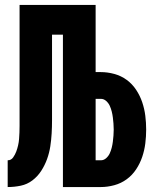

<svg xmlns="http://www.w3.org/2000/svg" viewBox="-20 -755 640 775"><path d="M11 0V-108Q25 -108 33 -119.5Q41 -131 45.5 -143Q50 -155 53 -168Q56 -181 57 -194Q58 -207 58.5 -220.5Q59 -234 59 -247Q59 -269 59 -291Q59 -313 59 -335V-735H366V-464H387Q414 -464 441.5 -456.5Q469 -449 491.5 -432.5Q514 -416 529.5 -392.5Q545 -369 554 -342.5Q563 -316 566.5 -288Q570 -260 570 -232Q570 -204 566.5 -176Q563 -148 554 -121.5Q545 -95 529.5 -71.5Q514 -48 491.5 -31.5Q469 -15 441.5 -7.5Q414 0 387 0H234V-615H190V-335Q190 -331 190 -328Q190 -325 190 -322Q190 -295 190 -269Q190 -243 188.5 -216.5Q187 -190 183 -164Q179 -138 170 -113Q161 -88 146.5 -65.5Q132 -43 111 -27Q90 -11 64 -5.5Q38 0 11 0ZM387 -108Q399 -108 408.5 -116.5Q418 -125 423 -136Q428 -147 431 -159Q434 -171 435.5 -183Q437 -195 438 -207.5Q439 -220 439 -232Q439 -244 438 -256.5Q437 -269 435.5 -281Q434 -293 431 -305Q428 -317 423 -328Q418 -339 408.5 -347.5Q399 -356 387 -356H366V-108Z"/></svg>

Font: Iosevka Curly Heavy Extended
Style: Regular
Weight: 900
Width: 7
Monospace: yes
Designer: Belleve Invis
Foundry: Belleve Invis
Version: Version 11.1.0; ttfautohint (v1.8.3)